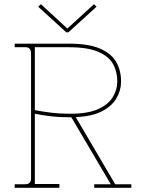

<svg xmlns="http://www.w3.org/2000/svg" viewBox="-20 -895 680 915"><path d="M50 0V-17H100Q128 -17 128 -45V-641Q128 -670 101 -670H50V-687H306Q403 -687 457.5 -663Q512 -639 534.5 -598.5Q557 -558 557 -507Q557 -464 535 -426.5Q513 -389 465.5 -364.5Q418 -340 341 -337L529 -17H606V0H429V-17H508L320 -336H316Q264 -336 221.5 -341Q179 -346 146 -353V-18H263V0ZM316 -353Q398 -353 446.5 -374.5Q495 -396 517 -431.5Q539 -467 539 -507Q539 -553 519 -589.5Q499 -626 448.5 -648Q398 -670 306 -670H146V-370Q178 -364 220.5 -358.5Q263 -353 316 -353ZM175 -875 301 -759 428 -875 440 -863 306 -741H296L162 -863Z"/></svg>

Font: Grandiflora One
Style: Regular
Weight: 400
Designer: Haesung Cho
Foundry: JAMO
Version: Version 1.000; ttfautohint (v1.8.4.7-5d5b);gftools[0.9.28]